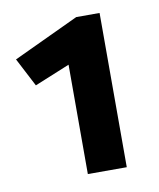

<svg xmlns="http://www.w3.org/2000/svg" viewBox="-57 -833 423 510"><g transform="rotate(-10 154.5 -578.0)"><path d="M140 -370V-665L45 -626L5 -703L182 -786H245V-370Z"/></g></svg>

Font: Cantarell
Style: Bold
Weight: 700
Designer: Dave Crossland, Nikolaus Waxweiler, Florian Fecher, Jacques Le Bailly, Eben Sorkin, Alexei Vanyashin, Alexios Zavras, Em
Version: Version 0.303